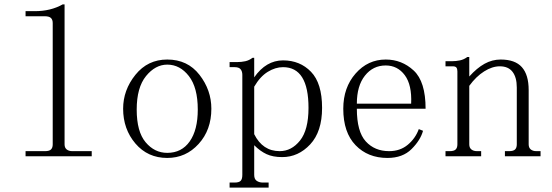

<svg xmlns="http://www.w3.org/2000/svg" viewBox="-20 -735 2540 884"><path d="M140.6 -683.6Q176.8 -683.6 209 -691.4Q241.2 -699.2 268.6 -714.8H277.3V-70.3Q277.3 -54.7 287.1 -46.9Q296.9 -39.1 312.5 -39.1H402.3V-15.6H97.7V-39.1H187.5Q207 -39.1 214.8 -46.9Q222.7 -54.7 222.7 -70.3V-628.9Q222.7 -644.5 214.4 -652.3Q206.1 -660.2 185.5 -660.2H97.7V-683.6Z M953.1 -234.4Q953.1 -136.7 894.5 -72.3Q835.9 -7.8 750 -7.8Q660.2 -7.8 603.5 -74.2Q546.9 -140.6 546.9 -234.4Q546.9 -320.3 603.5 -390.6Q660.2 -460.9 750 -460.9Q843.8 -460.9 898.4 -390.6Q953.1 -320.3 953.1 -234.4ZM609.4 -230.5Q609.4 -128.9 650.4 -80.1Q691.4 -31.2 750 -31.2Q816.4 -31.2 853.5 -84Q890.6 -136.7 890.6 -230.5Q890.6 -332 849.6 -384.8Q808.6 -437.5 750 -437.5Q695.3 -437.5 652.3 -384.8Q609.4 -332 609.4 -230.5Z M1189.5 105.5H1216.8V128.9H1037.1V105.5H1060.5Q1080.1 105.5 1087.9 97.7Q1095.7 89.8 1095.7 70.3V-390.6Q1095.7 -406.2 1087.9 -416Q1080.1 -425.8 1060.5 -425.8H1037.1V-449.2H1072.3Q1091.8 -449.2 1109.4 -453.1Q1127 -457 1142.6 -468.8H1150.4V-378.9Q1177.7 -418 1210.9 -437.5Q1244.1 -457 1283.2 -457Q1361.3 -457 1412.1 -404.3Q1462.9 -351.6 1462.9 -238.3Q1462.9 -128.9 1408.2 -70.3Q1353.5 -11.7 1279.3 -11.7Q1236.3 -11.7 1207 -25.4Q1177.7 -39.1 1150.4 -66.4V70.3Q1150.4 89.8 1162.1 97.7Q1173.8 105.5 1189.5 105.5ZM1150.4 -117.2Q1169.9 -78.1 1199.2 -58.6Q1228.5 -39.1 1267.6 -39.1Q1322.3 -39.1 1361.3 -87.9Q1400.4 -136.7 1400.4 -238.3Q1400.4 -332 1371.1 -378.9Q1341.8 -425.8 1283.2 -425.8Q1248 -425.8 1212.9 -404.3Q1177.7 -382.8 1150.4 -335.9Z M1873 -257.8Q1877 -343.8 1843.8 -388.7Q1810.5 -433.6 1755.9 -433.6Q1697.3 -433.6 1660.2 -386.7Q1623 -339.8 1623 -257.8ZM1623 -234.4Q1623 -128.9 1664.1 -84Q1705.1 -39.1 1771.5 -39.1Q1822.3 -39.1 1857.4 -68.4Q1892.6 -97.7 1908.2 -140.6L1927.7 -132.8Q1916 -89.8 1875 -48.8Q1834 -7.8 1763.7 -7.8Q1673.8 -7.8 1617.2 -66.4Q1560.5 -125 1560.5 -234.4Q1560.5 -332 1617.2 -396.5Q1673.8 -460.9 1755.9 -460.9Q1830.1 -460.9 1884.8 -410.2Q1939.5 -359.4 1939.5 -234.4Z M2031.2 -15.6V-39.1H2050.8Q2070.3 -39.1 2078.1 -46.9Q2085.9 -54.7 2085.9 -70.3V-406.2Q2085.9 -418 2081.5 -423.8Q2077.1 -429.7 2064.5 -429.7H2031.2V-453.1H2059.6Q2079.1 -453.1 2097.7 -457Q2116.2 -460.9 2131.8 -472.7H2140.6V-382.8Q2175.8 -421.9 2210.9 -441.4Q2246.1 -460.9 2285.2 -460.9Q2351.6 -460.9 2382.8 -425.8Q2414.1 -390.6 2414.1 -320.3V-70.3Q2414.1 -54.7 2423.8 -46.9Q2433.6 -39.1 2449.2 -39.1H2468.8V-15.6H2304.7V-39.1H2324.2Q2343.8 -39.1 2351.6 -46.9Q2359.4 -54.7 2359.4 -70.3V-332Q2359.4 -378.9 2339.8 -404.3Q2320.3 -429.7 2281.2 -429.7Q2246.1 -429.7 2209 -406.2Q2171.9 -382.8 2140.6 -339.8V-70.3Q2140.6 -54.7 2150.4 -46.9Q2160.2 -39.1 2175.8 -39.1H2195.3V-15.6Z"/></svg>

Font: BabelStone Khitan Small Seal
Style: Regular
Weight: 400
Designer: Andrew West
Foundry: BabelStone
Version: Version 13.000